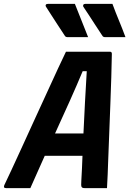

<svg xmlns="http://www.w3.org/2000/svg" viewBox="-50 -967 670 987"><path d="M335 -947Q353 -901 369 -861.5Q385 -822 403 -776H298Q288 -776 284 -782Q259 -820 244 -843Q229 -866 216.5 -885.5Q204 -905 186 -933Q183 -938 185.5 -942.5Q188 -947 196 -947ZM528 -947Q545 -901 561.5 -861.5Q578 -822 595 -776H491Q481 -776 477 -782Q452 -820 437 -843Q422 -866 409.5 -885.5Q397 -905 378 -933Q376 -938 378.5 -942.5Q381 -947 388 -947ZM106 0H-19Q-34 0 -28 -15Q-15 -42 9.5 -94.5Q34 -147 64.5 -214Q95 -281 128 -353Q161 -425 192.5 -493.5Q224 -562 249 -616.5Q274 -671 289 -701H516Q525 -701 525 -690Q523 -576 517.5 -436.5Q512 -297 506 -137Q505 -104 503.5 -69.5Q502 -35 500 0H385Q373 0 369.5 -6Q366 -12 368 -37Q370 -71 371.5 -103.5Q373 -136 374 -166H180Q163 -128 144.5 -86.5Q126 -45 106 0ZM375 -601Q345 -529 310.5 -452Q276 -375 233 -281H379Q383 -366 387 -443.5Q391 -521 396 -601Z"/></svg>

Font: Recursive Mn Lnr St
Style: Bold Italic
Weight: 700
Italic angle: -15°
Monospace: yes
Version: Version 1.079;hotconv 1.0.112;makeotfexe 2.5.65598; ttfautoh